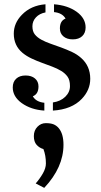

<svg xmlns="http://www.w3.org/2000/svg" viewBox="-20 -512 479 911"><path d="M149.4 358.4Q169.4 335.4 183.6 310.5Q197.8 285.6 197.8 263.2Q197.8 226.1 186 195.3Q167 189.9 153.8 175.3Q140.6 160.6 140.6 133.8Q140.6 106.9 157.5 89.6Q174.3 72.3 197.3 72.3Q220.2 72.3 234.1 77.9Q248 83.5 258.8 96.2Q281.2 123 281.2 174.8Q281.2 282.2 189.9 379.4ZM231 -25.9Q267.6 -31.2 289.8 -53Q312 -74.7 312 -103.5Q312 -132.3 300.5 -148.2Q289.1 -164.1 270.3 -175.5Q251.5 -187 227.5 -196Q203.6 -205.1 178.7 -214.1Q153.8 -223.1 129.9 -234.4Q106 -245.6 86.9 -261.2Q45.4 -295.9 45.4 -352.1Q45.4 -402.3 83.5 -441.4Q126.5 -486.3 195.8 -491.7V-453.1Q167.5 -447.8 150.6 -429.7Q133.8 -411.6 133.8 -387.2Q133.8 -362.8 145.5 -348.4Q157.2 -334 176.5 -323.5Q195.8 -313 220.5 -304.4Q245.1 -295.9 271 -286.4Q296.9 -276.9 321.5 -265.4Q346.2 -253.9 365.2 -236.8Q408.2 -198.7 408.2 -138.2Q408.2 -85 368.2 -43Q320.3 7.3 231 12.7ZM264.2 -377Q264.2 -413.6 291 -423.8Q275.9 -450.7 236.3 -454.6V-491.7Q300.8 -486.8 343.8 -456.1Q386.2 -425.3 386.2 -381.8Q386.2 -355.5 369.9 -340.3Q353.5 -325.2 325.4 -325.2Q297.4 -325.2 280.8 -339.4Q264.2 -353.5 264.2 -377ZM162.6 -102.1Q162.6 -65.4 135.7 -55.2Q150.9 -28.3 190.4 -24.4V12.7Q127.4 8.8 83 -22.9Q40.5 -53.7 40.5 -97.2Q40.5 -123.5 56.9 -138.7Q73.2 -153.8 101.3 -153.8Q129.4 -153.8 146 -139.6Q162.6 -125.5 162.6 -102.1Z"/></svg>

Font: Stardos Stencil
Style: Regular
Weight: 400
Version: Version 1.000